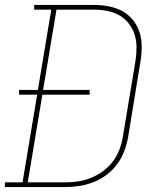

<svg xmlns="http://www.w3.org/2000/svg" viewBox="-38 -755 658 775"><path d="M-18 0V-19H53L112 -373H39V-392H115L169 -716H100V-735H341Q371 -735 400.5 -729.5Q430 -724 455 -710.5Q480 -697 498 -675Q516 -653 525 -625.5Q534 -598 534 -567.5Q534 -537 529 -507L479 -201Q474 -173 463.5 -145Q453 -117 435 -92.5Q417 -68 392.5 -49.5Q368 -31 340 -20Q312 -9 283.5 -4.5Q255 0 226 0ZM74 -19H226Q253 -19 279 -23Q305 -27 330.5 -37.5Q356 -48 379 -65Q402 -82 418.5 -104.5Q435 -127 444.5 -152.5Q454 -178 458 -204L509 -510Q513 -537 513 -564.5Q513 -592 505 -616.5Q497 -641 481 -661Q465 -681 443 -693.5Q421 -706 394.5 -711Q368 -716 341 -716H190L136 -392H324V-373H133Z"/></svg>

Font: Iosevka Curly Slab ThExObl
Style: Regular
Weight: 100
Width: 7
Italic angle: -9°
Monospace: yes
Designer: Belleve Invis
Foundry: Belleve Invis
Version: Version 11.1.0; ttfautohint (v1.8.3)